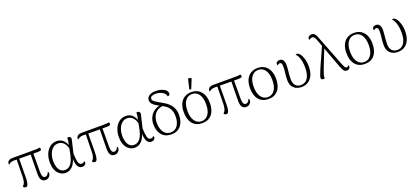

<svg xmlns="http://www.w3.org/2000/svg" viewBox="50 -1905 6693 3083"><g transform="rotate(-20 3397.0 -363.5)"><path d="M482 10Q431 10 409 -27Q387 -64 389 -141L394 -482H439L438 -152Q438 -92 451 -66Q464 -40 491 -40Q510 -40 528.5 -55Q547 -70 555 -101Q564 -97 567 -89.5Q570 -82 570 -74Q570 -54 558.5 -34.5Q547 -15 527 -2.5Q507 10 482 10ZM139 10Q112 10 99 -19Q112 -28 122.5 -43.5Q133 -59 140 -86Q147 -113 149 -154L155 -480H197L194 -144Q194 -94 189 -63.5Q184 -33 177.5 -17Q171 -1 161 4.5Q151 10 139 10ZM15 -421Q9 -430 9 -441Q9 -465 31 -485Q53 -505 106 -505H484Q515 -505 534.5 -507Q554 -509 564 -514Q568 -511 572.5 -503.5Q577 -496 577 -487Q577 -467 560.5 -461.5Q544 -456 508 -456Q457 -456 405 -456Q353 -456 302.5 -456.5Q252 -457 203 -457.5Q154 -458 109 -458Q82 -458 56.5 -450Q31 -442 15 -421Z M818 13Q788 13 756.5 -0.5Q725 -14 698 -43Q671 -72 654.5 -119.5Q638 -167 638 -235Q638 -311 664.5 -375.5Q691 -440 740.5 -478.5Q790 -517 856 -517Q898 -517 931 -500.5Q964 -484 988.5 -451.5Q1013 -419 1029 -369L1014 -326Q999 -393 961 -433.5Q923 -474 868 -474Q822 -474 789 -452Q756 -430 735.5 -394Q715 -358 705.5 -316.5Q696 -275 696 -237Q696 -182 710 -135.5Q724 -89 753.5 -61.5Q783 -34 829 -34Q865 -34 891.5 -50.5Q918 -67 936.5 -94Q955 -121 967.5 -154Q980 -187 988 -220.5Q996 -254 1000 -282L1032 -445Q1035 -465 1036.5 -479Q1038 -493 1036 -507Q1039 -509 1045.5 -510.5Q1052 -512 1058 -512Q1074 -512 1084 -503.5Q1094 -495 1097 -482Q1100 -469 1095 -452L1044 -236Q1046 -142 1060 -90Q1074 -38 1113 -38Q1130 -38 1142.5 -44Q1155 -50 1162 -64Q1172 -55 1172 -38Q1172 -18 1154 -2.5Q1136 13 1105 13Q1058 13 1032 -32.5Q1006 -78 1005 -181L1011 -175Q999 -126 974.5 -83Q950 -40 911.5 -13.5Q873 13 818 13Z M1663 10Q1612 10 1590 -27Q1568 -64 1570 -141L1575 -482H1620L1619 -152Q1619 -92 1632 -66Q1645 -40 1672 -40Q1691 -40 1709.5 -55Q1728 -70 1736 -101Q1745 -97 1748 -89.5Q1751 -82 1751 -74Q1751 -54 1739.5 -34.5Q1728 -15 1708 -2.5Q1688 10 1663 10ZM1320 10Q1293 10 1280 -19Q1293 -28 1303.5 -43.5Q1314 -59 1321 -86Q1328 -113 1330 -154L1336 -480H1378L1375 -144Q1375 -94 1370 -63.5Q1365 -33 1358.5 -17Q1352 -1 1342 4.5Q1332 10 1320 10ZM1196 -421Q1190 -430 1190 -441Q1190 -465 1212 -485Q1234 -505 1287 -505H1665Q1696 -505 1715.5 -507Q1735 -509 1745 -514Q1749 -511 1753.5 -503.5Q1758 -496 1758 -487Q1758 -467 1741.5 -461.5Q1725 -456 1689 -456Q1638 -456 1586 -456Q1534 -456 1483.5 -456.5Q1433 -457 1384 -457.5Q1335 -458 1290 -458Q1263 -458 1237.5 -450Q1212 -442 1196 -421Z M1999 13Q1969 13 1937.5 -0.5Q1906 -14 1879 -43Q1852 -72 1835.5 -119.5Q1819 -167 1819 -235Q1819 -311 1845.5 -375.5Q1872 -440 1921.5 -478.5Q1971 -517 2037 -517Q2079 -517 2112 -500.5Q2145 -484 2169.5 -451.5Q2194 -419 2210 -369L2195 -326Q2180 -393 2142 -433.5Q2104 -474 2049 -474Q2003 -474 1970 -452Q1937 -430 1916.5 -394Q1896 -358 1886.5 -316.5Q1877 -275 1877 -237Q1877 -182 1891 -135.5Q1905 -89 1934.5 -61.5Q1964 -34 2010 -34Q2046 -34 2072.5 -50.5Q2099 -67 2117.5 -94Q2136 -121 2148.5 -154Q2161 -187 2169 -220.5Q2177 -254 2181 -282L2213 -445Q2216 -465 2217.5 -479Q2219 -493 2217 -507Q2220 -509 2226.5 -510.5Q2233 -512 2239 -512Q2255 -512 2265 -503.5Q2275 -495 2278 -482Q2281 -469 2276 -452L2225 -236Q2227 -142 2241 -90Q2255 -38 2294 -38Q2311 -38 2323.5 -44Q2336 -50 2343 -64Q2353 -55 2353 -38Q2353 -18 2335 -2.5Q2317 13 2286 13Q2239 13 2213 -32.5Q2187 -78 2186 -181L2192 -175Q2180 -126 2155.5 -83Q2131 -40 2092.5 -13.5Q2054 13 1999 13Z M2631 13Q2527 13 2468.5 -54Q2410 -121 2410 -238Q2410 -312 2442.5 -369.5Q2475 -427 2531 -459.5Q2587 -492 2659 -491L2680 -465Q2616 -466 2568.5 -439.5Q2521 -413 2495.5 -362.5Q2470 -312 2470 -241Q2470 -139 2513 -79.5Q2556 -20 2630 -20Q2705 -20 2747.5 -79.5Q2790 -139 2790 -242Q2790 -317 2758.5 -369.5Q2727 -422 2664 -455L2580 -500Q2526 -529 2499 -559Q2472 -589 2472 -623Q2472 -672 2513.5 -700.5Q2555 -729 2626 -729Q2680 -729 2724.5 -714.5Q2769 -700 2795 -675Q2821 -650 2821 -619Q2821 -603 2809.5 -592Q2798 -581 2781 -581Q2776 -614 2752 -637.5Q2728 -661 2691 -674.5Q2654 -688 2609 -688Q2567 -688 2542.5 -674Q2518 -660 2518 -633Q2518 -612 2535 -595.5Q2552 -579 2594 -555L2693 -497Q2768 -453 2809 -390.5Q2850 -328 2850 -245Q2850 -165 2823.5 -107Q2797 -49 2748.5 -18Q2700 13 2631 13Z M3158 13Q3052 13 2993.5 -57Q2935 -127 2935 -252Q2935 -336 2962 -395Q2989 -454 3039.5 -485.5Q3090 -517 3159 -517Q3228 -517 3277 -485.5Q3326 -454 3353.5 -395Q3381 -336 3381 -252Q3381 -127 3322 -57Q3263 13 3158 13ZM3158 -20Q3231 -20 3274 -81Q3317 -142 3317 -252Q3317 -363 3274.5 -423.5Q3232 -484 3158 -484Q3084 -484 3041 -423.5Q2998 -363 2998 -252Q2998 -142 3041.5 -81Q3085 -20 3158 -20ZM3175 -561Q3169 -560 3159 -561.5Q3149 -563 3145 -567L3185 -740Q3201 -740 3216 -736Q3231 -732 3241 -724Z M3911 10Q3860 10 3838 -27Q3816 -64 3818 -141L3823 -482H3868L3867 -152Q3867 -92 3880 -66Q3893 -40 3920 -40Q3939 -40 3957.5 -55Q3976 -70 3984 -101Q3993 -97 3996 -89.5Q3999 -82 3999 -74Q3999 -54 3987.5 -34.5Q3976 -15 3956 -2.5Q3936 10 3911 10ZM3568 10Q3541 10 3528 -19Q3541 -28 3551.5 -43.5Q3562 -59 3569 -86Q3576 -113 3578 -154L3584 -480H3626L3623 -144Q3623 -94 3618 -63.5Q3613 -33 3606.5 -17Q3600 -1 3590 4.5Q3580 10 3568 10ZM3444 -421Q3438 -430 3438 -441Q3438 -465 3460 -485Q3482 -505 3535 -505H3913Q3944 -505 3963.5 -507Q3983 -509 3993 -514Q3997 -511 4001.5 -503.5Q4006 -496 4006 -487Q4006 -467 3989.5 -461.5Q3973 -456 3937 -456Q3886 -456 3834 -456Q3782 -456 3731.5 -456.5Q3681 -457 3632 -457.5Q3583 -458 3538 -458Q3511 -458 3485.5 -450Q3460 -442 3444 -421Z M4290 13Q4184 13 4125.5 -57Q4067 -127 4067 -252Q4067 -336 4094 -395Q4121 -454 4171.5 -485.5Q4222 -517 4291 -517Q4360 -517 4409 -485.5Q4458 -454 4485.5 -395Q4513 -336 4513 -252Q4513 -127 4454 -57Q4395 13 4290 13ZM4290 -20Q4363 -20 4406 -81Q4449 -142 4449 -252Q4449 -363 4406.5 -423.5Q4364 -484 4290 -484Q4216 -484 4173 -423.5Q4130 -363 4130 -252Q4130 -142 4173.5 -81Q4217 -20 4290 -20Z M4855 13Q4799 13 4757.5 -9Q4716 -31 4694.5 -72Q4673 -113 4673 -170Q4673 -230 4681 -287Q4689 -344 4689 -400Q4689 -432 4681 -449Q4673 -466 4649 -466Q4636 -466 4627 -459Q4618 -452 4613 -444Q4604 -455 4604 -469Q4604 -491 4622.5 -503.5Q4641 -516 4664 -516Q4708 -516 4727 -483.5Q4746 -451 4746 -401Q4746 -366 4742 -328Q4738 -290 4734 -248.5Q4730 -207 4730 -164Q4730 -95 4763.5 -57.5Q4797 -20 4855 -20Q4930 -20 4971.5 -82Q5013 -144 5013 -261Q5013 -350 4992 -416Q4971 -482 4940 -505Q4944 -515 4960 -515Q4985 -515 5011.5 -483Q5038 -451 5056 -392.5Q5074 -334 5074 -257Q5074 -173 5047 -112.5Q5020 -52 4971 -19.5Q4922 13 4855 13Z M5626 13Q5605 13 5590 2.5Q5575 -8 5563.5 -29.5Q5552 -51 5540 -82L5358 -573Q5345 -611 5334 -634.5Q5323 -658 5311 -668Q5299 -678 5283 -678Q5266 -678 5252 -670.5Q5238 -663 5232 -654Q5229 -657 5226.5 -663Q5224 -669 5224 -676Q5224 -699 5244 -713.5Q5264 -728 5291 -728Q5320 -728 5337.5 -711.5Q5355 -695 5368.5 -664.5Q5382 -634 5397 -592L5585 -110Q5599 -76 5610.5 -56.5Q5622 -37 5642 -37Q5655 -37 5663 -44.5Q5671 -52 5676 -60Q5679 -56 5682 -49.5Q5685 -43 5685 -34Q5685 -25 5679 -13.5Q5673 -2 5660 5.5Q5647 13 5626 13ZM5224 13Q5210 13 5201.5 7Q5193 1 5190 -6.5Q5187 -14 5187 -20Q5187 -32 5197.5 -62.5Q5208 -93 5226 -137Q5244 -181 5266.5 -231Q5289 -281 5312 -331.5Q5335 -382 5355 -427.5Q5375 -473 5390 -505L5418 -476Q5407 -448 5390.5 -406.5Q5374 -365 5355 -317.5Q5336 -270 5317 -221.5Q5298 -173 5282 -130.5Q5266 -88 5257 -57.5Q5248 -27 5248 -13Q5248 -9 5248.5 -3.5Q5249 2 5251 6Q5248 9 5240.5 11Q5233 13 5224 13Z M5937 13Q5831 13 5772.5 -57Q5714 -127 5714 -252Q5714 -336 5741 -395Q5768 -454 5818.5 -485.5Q5869 -517 5938 -517Q6007 -517 6056 -485.5Q6105 -454 6132.5 -395Q6160 -336 6160 -252Q6160 -127 6101 -57Q6042 13 5937 13ZM5937 -20Q6010 -20 6053 -81Q6096 -142 6096 -252Q6096 -363 6053.5 -423.5Q6011 -484 5937 -484Q5863 -484 5820 -423.5Q5777 -363 5777 -252Q5777 -142 5820.5 -81Q5864 -20 5937 -20Z M6502 13Q6446 13 6404.5 -9Q6363 -31 6341.5 -72Q6320 -113 6320 -170Q6320 -230 6328 -287Q6336 -344 6336 -400Q6336 -432 6328 -449Q6320 -466 6296 -466Q6283 -466 6274 -459Q6265 -452 6260 -444Q6251 -455 6251 -469Q6251 -491 6269.5 -503.5Q6288 -516 6311 -516Q6355 -516 6374 -483.5Q6393 -451 6393 -401Q6393 -366 6389 -328Q6385 -290 6381 -248.5Q6377 -207 6377 -164Q6377 -95 6410.5 -57.5Q6444 -20 6502 -20Q6577 -20 6618.5 -82Q6660 -144 6660 -261Q6660 -350 6639 -416Q6618 -482 6587 -505Q6591 -515 6607 -515Q6632 -515 6658.5 -483Q6685 -451 6703 -392.5Q6721 -334 6721 -257Q6721 -173 6694 -112.5Q6667 -52 6618 -19.5Q6569 13 6502 13Z"/></g></svg>

Font: Arima Light
Style: Regular
Weight: 300
Designer: Joana Correia and Natanael Gama
Foundry: NDISCOVER
Version: Version 1.101;gftools[0.9.23]